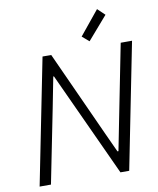

<svg xmlns="http://www.w3.org/2000/svg" viewBox="-99 -1006 892 1083"><g transform="rotate(-10 347.5 -465.0)"><path d="M182.6 -719.7H232.4L455.6 -229L505.9 -119.6H511.7L547.9 -303.2L630.4 -719.7H695.3L552.2 0H502L226.6 -598.1H222.7L188 -420.4L104 0H39.1ZM419.4 -792 531.7 -929.7 573.2 -890.1 459 -758.3Z"/></g></svg>

Font: Reddit Sans Fudge Light Italic
Style: Regular
Weight: 300
Italic angle: -11.25°
Designer: Stephen Hutchings
Version: Version 1.013